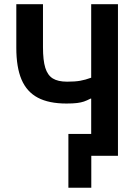

<svg xmlns="http://www.w3.org/2000/svg" viewBox="-20 -745 640 918"><path d="M307 -104.5H416V-273.5H413Q394.5 -264 381.2 -259.5Q368 -255 348.8 -252.5Q329.5 -250 298 -250Q213.5 -250 160.8 -278Q108 -306 83 -364.5Q58 -423 58 -516.5V-725H185.5V-519.5Q185.5 -456.5 196.5 -421Q207.5 -385.5 232.2 -370Q257 -354.5 301 -354.5Q338.5 -354.5 363 -358.8Q387.5 -363 416 -373.5V-725H544V0H416.5V152.5H307Z"/></svg>

Font: JuliaMono ExtraBold
Style: Regular
Weight: 800
Monospace: yes
Designer: cormullion
Foundry: corm
Version: Version 0.055; ttfautohint (v1.8.4)